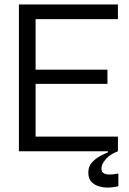

<svg xmlns="http://www.w3.org/2000/svg" viewBox="-20 -680 580 863"><path d="M65 0V-660H140V0ZM96 0V-66H510V0ZM96 -303V-367H463V-303ZM96 -594V-660H510V-594ZM512 157Q494 162 471 163Q448 164 426.5 158Q405 152 391 137.5Q377 123 377 96Q377 68 393.5 50Q410 32 431 21Q452 10 465 5V-5L510 -6V0Q475 13 455.5 35.5Q436 58 436 77Q436 91 444 97Q452 103 464 104Q476 105 489 103.5Q502 102 512 100Z"/></svg>

Font: Bricolage Grotesque 72pt Light
Style: Regular
Weight: 300
Designer: Mathieu Triay
Foundry: Atelier Triay
Version: Version 1.001;gftools[0.9.33.dev8+g029e19f]